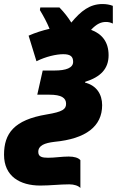

<svg xmlns="http://www.w3.org/2000/svg" viewBox="-70 -696 584 953"><path d="M329 237V99C319 87 298 81 271 81C236 81 203 87 169 87C140 87 120 83 120 58C120 26 151 14 200 8C357 -7 437 -69 437 -174C437 -228 409 -272 352 -286L353 -290C430 -314 469 -355 469 -422C469 -488 436 -528 382 -548C410 -578 432 -587 456 -587C467 -587 478 -585 490 -579V-667C475 -673 457 -676 439 -676C376 -676 332 -642 284 -584C267 -611 250 -633 225 -659H130L128 -646C147 -614 162 -587 176 -553C141 -545 106 -534 72 -519L111 -392C157 -415 209 -427 244 -427C280 -427 293 -415 293 -389C293 -359 258 -346 201 -346H142L115 -226H175C235 -226 258 -210 258 -181C258 -154 241 -141 162 -128C-1 -101 -50 -33 -50 72C-50 179 29 225 130 225C179 225 227 219 274 219C298 219 319 226 329 237Z"/></svg>

Font: Noto Sans UI SemiCondensed Black
Style: Italic
Weight: 900
Width: 4
Italic angle: -372°
Designer: Monotype Design Team
Foundry: Monotype Imaging Inc.
Version: Version 1.901